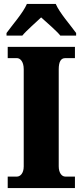

<svg xmlns="http://www.w3.org/2000/svg" viewBox="-20 -951 416 971"><path d="M13 -784V-771H93C112 -795 161 -837 188 -863C215 -839 271 -790 285 -771H365V-784C338 -822 281 -886 262 -931H116C97 -886 40 -822 13 -784ZM19 0H359V-58H310C293 -58 277 -76 277 -110V-600C277 -641 289 -657 310 -657H359V-714H19V-657H66C81 -657 100 -641 100 -601V-109C100 -73 81 -58 66 -58H19Z"/></svg>

Font: Noto Serif Sinhala Condensed Black
Style: Regular
Weight: 900
Width: 3
Designer: Jelle Bosma - Monotype Design Team
Foundry: Monotype Imaging Inc.
Version: Version 2.007